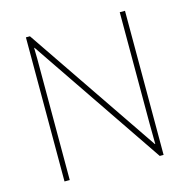

<svg xmlns="http://www.w3.org/2000/svg" viewBox="-105 -817 908 919"><g transform="rotate(-15 349.0 -357.0)"><path d="M594 0H575L130 -655H128Q129 -626 129 -601Q129 -576 129 -552.5Q129 -529 129 -502V0H103V-714H123L567 -61H569Q569 -86 568.5 -112Q568 -138 568 -163Q568 -188 568 -211V-714H594Z"/></g></svg>

Font: Noto Sans Thai Thin
Style: Regular
Weight: 250
Designer: Monotype Design Team
Foundry: Monotype Imaging Inc.
Version: Version 2.001